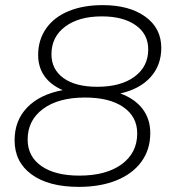

<svg xmlns="http://www.w3.org/2000/svg" viewBox="-20 -725 672 750"><path d="M567 -205Q567 -141 532.5 -93.5Q498 -46 435 -20.5Q372 5 288 5Q170 5 103.5 -43.5Q37 -92 37 -177Q37 -254 86 -305Q135 -356 225 -373Q178 -393 153.5 -428Q129 -463 129 -510Q129 -569 160 -613.5Q191 -658 248 -681.5Q305 -705 381 -705Q485 -705 547.5 -660Q610 -615 610 -538Q610 -470 568 -423.5Q526 -377 450 -360Q507 -339 537 -299.5Q567 -260 567 -205ZM360 -386Q452 -386 505.5 -425.5Q559 -465 559 -532Q559 -592 510 -626.5Q461 -661 378 -661Q288 -661 234.5 -621Q181 -581 181 -513Q181 -454 228 -420Q275 -386 360 -386ZM516 -204Q516 -269 462 -306.5Q408 -344 312 -344Q208 -344 148 -299.5Q88 -255 88 -180Q88 -114 141.5 -76.5Q195 -39 290 -39Q395 -39 455.5 -83.5Q516 -128 516 -204Z"/></svg>

Font: Idrija
Style: Italic
Weight: 300
Italic angle: -11.3°
Designer: Julieta Ulanovsky
Foundry: Julieta Ulanovsky
Version: Version 7.200